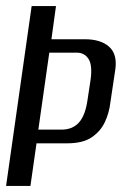

<svg xmlns="http://www.w3.org/2000/svg" viewBox="-22 -611 426 631"><path d="M-2 0 82 -591H162L147 -482H257Q309 -482 336.5 -457.5Q364 -433 357 -383L341 -276Q337 -240 322.5 -209.5Q308 -179 279 -159.5Q250 -140 199 -140H98L78 0ZM104 -185H180Q217 -185 238 -209Q259 -233 266 -285L276 -351Q282 -398 268.5 -418Q255 -438 230 -438H140Z"/></svg>

Font: Alumni Sans Thin Medium
Style: Italic
Weight: 500
Italic angle: -8°
Version: Version 1.016